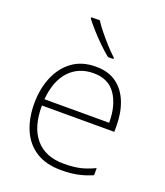

<svg xmlns="http://www.w3.org/2000/svg" viewBox="-142 -861 829 967"><g transform="rotate(20 272.5 -378.0)"><path d="M288 -540Q356 -540 399.5 -507.5Q443 -475 464.5 -419.5Q486 -364 486 -294V-263H98Q97 -148 149.5 -86.5Q202 -25 300 -25Q349 -25 384.5 -32.5Q420 -40 465 -61V-23Q426 -6 387.5 2Q349 10 299 10Q218 10 164.5 -24Q111 -58 84.5 -119Q58 -180 58 -260Q58 -337 84 -400.5Q110 -464 161 -502Q212 -540 288 -540ZM288 -505Q208 -505 158 -451.5Q108 -398 99 -297H446Q446 -390 407 -447.5Q368 -505 288 -505ZM225 -766Q239 -744 261.5 -716Q284 -688 309 -660.5Q334 -633 356 -613V-606H327Q301 -627 273 -654.5Q245 -682 220.5 -709.5Q196 -737 180 -758V-766Z"/></g></svg>

Font: Noto Sans Lao Looped ExtraLight
Style: Regular
Weight: 200
Designer: Mark Frömberg, Ben Mitchell
Foundry: The Fontpad Ltd
Version: Version 1.002; ttfautohint (v1.8.4.7-5d5b)